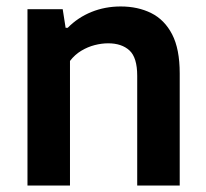

<svg xmlns="http://www.w3.org/2000/svg" viewBox="-20 -574 636 594"><path d="M65 0V-545.5H174L183 -488H189.5Q221 -520 263 -537Q305 -554 353.5 -554Q406.5 -554 447.8 -533.5Q489 -513 512.5 -467.8Q536 -422.5 536 -347V0H404.5V-339.5Q404.5 -396 380.5 -418Q356.5 -440 314.5 -440Q294.5 -440 273 -434.5Q251.5 -429 231.5 -417Q211.5 -405 196.5 -385.5V0Z"/></svg>

Font: Encode Sans Condensed Thin SemiBold
Style: Regular
Weight: 600
Version: Version 3.002